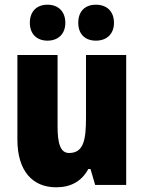

<svg xmlns="http://www.w3.org/2000/svg" viewBox="-20 -787 611 817"><path d="M107 -690C107 -641 138 -614 182 -614C227 -614 258 -642 258 -690C258 -739 227 -767 182 -767C138 -767 107 -740 107 -690ZM313 -690C313 -642 342 -614 388 -614C434 -614 465 -642 465 -690C465 -739 434 -767 388 -767C343 -767 313 -740 313 -690ZM517 -553H346V-289C346 -194 337 -136 274 -136C238 -136 225 -174 225 -248V-553H54V-193C54 -60 118 10 219 10C281 10 327 -15 356 -68H365L385 0H517Z"/></svg>

Font: Noto Sans Condensed Black
Style: Regular
Weight: 900
Width: 3
Designer: Monotype Design Team
Foundry: Monotype Imaging Inc.
Version: Version 2.013